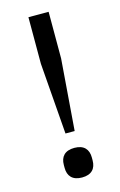

<svg xmlns="http://www.w3.org/2000/svg" viewBox="-112 -747 507 808"><g transform="rotate(-15 142.0 -343.0)"><path d="M162 -185 186 -495V-698H98V-495L122 -185ZM142 12C184 12 203 -11 203 -46V-59C203 -94 184 -117 142 -117C100 -117 81 -94 81 -59V-46C81 -11 100 12 142 12Z"/></g></svg>

Font: IBM Plex Thai Looped
Style: Regular
Weight: 400
Designer: Mike Abbink, Paul van der Laan, Pieter van Rosmalen, Ben Mitchell, Mark Frömberg
Foundry: Bold Monday
Version: Version 1.0